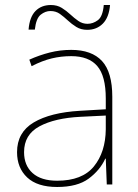

<svg xmlns="http://www.w3.org/2000/svg" viewBox="-20 -736 551 766"><path d="M264 -537Q346 -537 387 -492.5Q428 -448 428 -350V0H406L402 -103H400Q379 -57 334 -23.5Q289 10 208 10Q129 10 88.5 -28Q48 -66 48 -129Q48 -208 114.5 -247.5Q181 -287 299 -294L402 -300V-343Q402 -433 368 -472.5Q334 -512 264 -512Q224 -512 186.5 -503Q149 -494 106 -472L97 -498Q137 -516 178.5 -526.5Q220 -537 264 -537ZM301 -270Q199 -265 137.5 -232Q76 -199 76 -129Q76 -76 110 -45.5Q144 -15 208 -15Q308 -15 354.5 -72Q401 -129 402 -220V-275ZM94 -618Q98 -668 121.5 -692Q145 -716 183 -716Q208 -716 226.5 -704.5Q245 -693 260.5 -678.5Q276 -664 292.5 -652.5Q309 -641 329 -641Q351 -641 370.5 -655.5Q390 -670 394 -716H419Q415 -667 390.5 -642Q366 -617 328 -617Q303 -617 284.5 -628.5Q266 -640 250.5 -654.5Q235 -669 219 -680.5Q203 -692 181 -692Q161 -692 142.5 -677.5Q124 -663 119 -618Z"/></svg>

Font: Noto Sans Myanmar UI Thin
Style: Regular
Weight: 100
Designer: Monotype Design Team
Foundry: Monotype Imaging Inc.
Version: Version 2.103; ttfautohint (v1.8.4.7-5d5b)